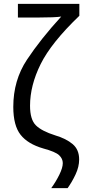

<svg xmlns="http://www.w3.org/2000/svg" viewBox="-20 -780 455 997"><path d="M267 -77Q197 -99 166.5 -129Q136 -159 136 -231Q136 -336 191 -447Q246 -558 392 -698V-760H73V-689H179Q266 -689 298 -694Q191 -577 120 -470Q49 -363 49 -225Q49 -128 87 -80Q125 -32 205 -9Q268 8 287 26Q306 44 306 67Q306 91 288 127.5Q270 164 246 197H331Q354 165 372.5 125.5Q391 86 391 48Q391 -3 357.5 -31.5Q324 -60 267 -77Z"/></svg>

Font: Noto Sans UI SemiCondensed
Style: Regular
Weight: 400
Width: 4
Designer: Monotype Design Team
Foundry: Monotype Imaging Inc.
Version: 1.001